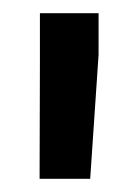

<svg xmlns="http://www.w3.org/2000/svg" viewBox="-20 -770 207 291"><path d="M129.4 -750V-687L116.7 -499H40L40.5 -679.2V-750Z"/></svg>

Font: Vazirmatn RD UI Medium
Style: Regular
Weight: 500
Designer: Saber Rastikerdar
Foundry: Saber Rastikerdar
Version: Version 33.003